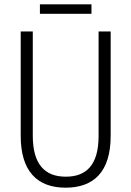

<svg xmlns="http://www.w3.org/2000/svg" viewBox="-20 -860 609 890"><path d="M404 -840H165V-796H404ZM493 -230V-714H437V-230C437 -96 381 -41 285 -41C187 -41 132 -99 132 -231V-714H76V-230C76 -69 150 10 284 10C414 10 493 -63 493 -230Z"/></svg>

Font: Noto Sans Arabic UI Cn Lt
Style: Regular
Weight: 300
Width: 3
Designer: Monotype Design Team, Nadine Chahine and Nizar Qandah
Foundry: Monotype Imaging Inc.
Version: Version 2.010